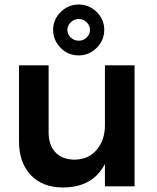

<svg xmlns="http://www.w3.org/2000/svg" viewBox="-20 -824 696 849"><path d="M575 -535V0H444V-99Q390 5 258 5Q168 5 116 -50Q64 -105 64 -200V-535H195V-238Q195 -182 225.5 -150Q256 -118 310 -118Q372 -119 408 -162Q444 -205 444 -271V-535ZM441 -692Q441 -646 407.5 -612.5Q374 -579 328 -579Q281 -579 248 -612.5Q215 -646 215 -692Q215 -738 248.5 -771Q282 -804 328 -804Q374 -804 407.5 -771Q441 -738 441 -692ZM278 -692Q278 -672 293 -658Q308 -644 328 -644Q348 -644 363 -658Q378 -672 378 -692Q378 -711 363 -725.5Q348 -740 328 -740Q308 -740 293 -725.5Q278 -711 278 -692Z"/></svg>

Font: Gontserrat Medium
Style: Regular
Weight: 500
Designer: Julieta Ulanovsky
Foundry: Julieta Ulanovsky
Version: Version 6.001